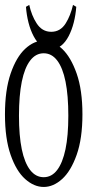

<svg xmlns="http://www.w3.org/2000/svg" viewBox="-25 -762 365 777"><path d="M251.5 -293.5Q251.5 -458 206.5 -517.1Q184.1 -546.4 151.9 -546.4Q119.6 -546.4 97.2 -517.1Q74.7 -487.8 63.2 -431.6Q51.8 -375.5 51.8 -293.5Q51.8 -132.3 97.2 -73.7Q119.6 -44.9 151.9 -44.9Q184.1 -44.9 206.3 -74Q228.5 -103 240 -158Q251.5 -212.9 251.5 -293.5ZM151.9 -5.4Q112.8 -5.4 76.9 -37.4Q41 -69.3 18.1 -135Q-4.9 -200.7 -4.9 -299.1Q-4.9 -397.5 18.1 -464.4Q41 -531.2 76.9 -564.5Q112.8 -597.7 151.9 -597.7Q190.9 -597.7 226.3 -564.5Q261.7 -531.2 285.2 -464.4Q308.6 -397.5 308.6 -299.3Q308.6 -201.2 285.2 -135.3Q261.7 -69.3 226.3 -37.4Q190.9 -5.4 151.9 -5.4ZM80.1 -734.4 93.3 -742.2Q103 -698.7 123 -668Q145 -633.3 182.4 -633.3Q219.7 -633.3 241.2 -668Q260.3 -698.7 270.5 -742.2L283.7 -734.4Q281.2 -701.2 273.4 -670.7Q265.6 -640.1 252.7 -615.5Q239.7 -590.8 222.7 -577.4Q205.6 -564 182.4 -564Q159.2 -564 141.6 -577.4Q124 -590.8 111.1 -615.5Q98.1 -640.1 90.3 -670.7Q82.5 -701.2 80.1 -734.4Z"/></svg>

Font: Scarab Serif
Style: Condensed-Light
Weight: 300
Designer: John Roberts
Foundry: Scarab
Version: 1.0